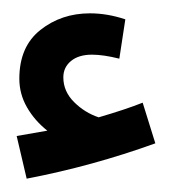

<svg xmlns="http://www.w3.org/2000/svg" viewBox="-20 -850 257 288"><path d="M213 -635Q119 -601 20 -582L5 -646L51 -654Q32 -669 20.5 -689Q9 -709 9 -732Q9 -780 40.5 -805Q72 -830 115 -830Q141 -830 168 -821L159 -762Q135 -768 118 -768Q98 -768 86.5 -758.5Q75 -749 75 -734Q75 -713 91 -697Q107 -681 128 -674Q169 -686 194 -696Z"/></svg>

Font: Noto Sans Arabic Cond
Style: Bold
Weight: 700
Width: 3
Designer: Nadine Chahine
Foundry: Monotype Imaging Inc.
Version: Version 1.001